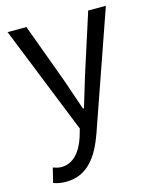

<svg xmlns="http://www.w3.org/2000/svg" viewBox="-116 -622 753 934"><g transform="rotate(-15 260.5 -154.5)"><path d="M101 234C209 234 265 152 303 45L508 -543H419L322 -241C307 -193 291 -138 276 -89H271C254 -138 235 -194 219 -241L108 -543H13L231 1L219 42C197 109 158 159 96 159C82 159 66 154 55 150L37 223C54 230 75 234 101 234Z"/></g></svg>

Font: Squished Noto Sans CJK JP Regular
Style: Regular
Weight: 400
Designer: Ryoko NISHIZUKA (kana & ideographs); Paul D. Hunt (Latin, Greek & Cyrillic); Wenlong ZHANG (bopomofo); Sandoll Communica
Foundry: Adobe Systems Incorporated
Version: Version 1.004;PS 1.004;hotconv 1.0.82;makeotf.lib2.5.63406